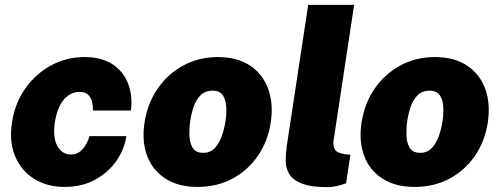

<svg xmlns="http://www.w3.org/2000/svg" viewBox="-20 -763 2068 794"><path d="M248 10Q174.5 10 121 -23.5Q67.5 -57 42.5 -117Q17.5 -177 29.5 -256Q41.5 -336 84.5 -397Q127.5 -458 191.2 -492.5Q255 -527 329 -527Q402 -527 447.2 -496Q492.5 -465 510.8 -414.5Q529 -364 521.5 -306H364.5Q365 -320.5 361.5 -338.5Q358 -356.5 346 -369.8Q334 -383 309 -383Q272 -383 244.5 -351.8Q217 -320.5 207 -258Q197.5 -194.5 217.2 -159.2Q237 -124 273.5 -124Q298 -124 314 -138.8Q330 -153.5 338.8 -171.5Q347.5 -189.5 350 -200H502.5Q494.5 -145 460.8 -97Q427 -49 372.8 -19.5Q318.5 10 248 10Z M797 10Q718 10 664.8 -24Q611.5 -58 588.8 -117.8Q566 -177.5 577.5 -255Q590 -336.5 632.8 -397.8Q675.5 -459 739.8 -493Q804 -527 880 -527Q961 -527 1014 -491.8Q1067 -456.5 1089.2 -395Q1111.5 -333.5 1099.5 -255Q1087.5 -178 1046.2 -118.2Q1005 -58.5 941.2 -24.2Q877.5 10 797 10ZM820.5 -131Q851 -131 869.8 -152.2Q888.5 -173.5 898.5 -204Q908.5 -234.5 912.5 -262Q917 -290 915.8 -319.2Q914.5 -348.5 902 -368.2Q889.5 -388 859 -388Q827.5 -388 808.5 -368.2Q789.5 -348.5 780 -319.2Q770.5 -290 766.5 -262Q762.5 -234.5 763.2 -204Q764 -173.5 776.5 -152.2Q789 -131 820.5 -131Z M1336.5 11Q1265.5 11 1227.8 -4.2Q1190 -19.5 1175.8 -44Q1161.5 -68.5 1161.5 -98Q1161.5 -127.5 1165.5 -156L1254.5 -743H1444.5L1359.5 -182Q1356.5 -163.5 1363.5 -147Q1370.5 -130.5 1409 -125L1429 -123L1411 -5Q1393 1.5 1373.8 6.2Q1354.5 11 1336.5 11Z M1694.5 10Q1615.5 10 1562.2 -24Q1509 -58 1486.2 -117.8Q1463.5 -177.5 1475 -255Q1487.5 -336.5 1530.2 -397.8Q1573 -459 1637.2 -493Q1701.5 -527 1777.5 -527Q1858.5 -527 1911.5 -491.8Q1964.5 -456.5 1986.8 -395Q2009 -333.5 1997 -255Q1985 -178 1943.8 -118.2Q1902.5 -58.5 1838.8 -24.2Q1775 10 1694.5 10ZM1718 -131Q1748.5 -131 1767.2 -152.2Q1786 -173.5 1796 -204Q1806 -234.5 1810 -262Q1814.5 -290 1813.2 -319.2Q1812 -348.5 1799.5 -368.2Q1787 -388 1756.5 -388Q1725 -388 1706 -368.2Q1687 -348.5 1677.5 -319.2Q1668 -290 1664 -262Q1660 -234.5 1660.8 -204Q1661.5 -173.5 1674 -152.2Q1686.5 -131 1718 -131Z"/></svg>

Font: Public Sans Thin Black
Style: Italic
Weight: 900
Italic angle: -8°
Version: Version 2.001